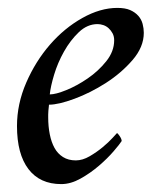

<svg xmlns="http://www.w3.org/2000/svg" viewBox="-20 -460 406 486"><path d="M277 -440Q234 -440 188.5 -414.5Q143 -389 106.5 -347Q70 -305 46.5 -251Q23 -197 23 -141Q23 -70 52 -32Q81 6 135 6Q159 6 184 -8Q209 -22 230.5 -40.5Q252 -59 267.5 -77Q283 -95 288 -103Q288 -108 283 -115.5Q278 -123 276 -123Q275 -122 265 -111Q255 -100 240 -87.5Q225 -75 207 -64.5Q189 -54 172 -54Q153 -54 139.5 -62.5Q126 -71 118 -85.5Q110 -100 106 -120Q102 -140 102 -163Q102 -165 102 -170Q102 -175 102.5 -180Q103 -185 103.5 -189.5Q104 -194 104 -195Q128 -195 168.5 -210Q209 -225 248 -250Q287 -275 315.5 -308Q344 -341 344 -377Q344 -388 341 -399.5Q338 -411 330 -420Q322 -429 309.5 -434.5Q297 -440 277 -440ZM106 -221Q108 -241 117 -271Q126 -301 142 -329.5Q158 -358 179.5 -378.5Q201 -399 227 -399Q234 -399 241.5 -396.5Q249 -394 255 -388.5Q261 -383 265 -375.5Q269 -368 269 -358Q269 -330 249 -305Q229 -280 202 -261.5Q175 -243 148 -232Q121 -221 106 -221Z"/></svg>

Font: Vermiglione
Style: Italic
Weight: 400
Italic angle: -11°
Version: Version 1.105